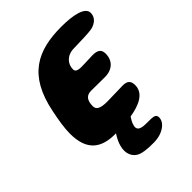

<svg xmlns="http://www.w3.org/2000/svg" viewBox="-234 -756 1098 1098"><g transform="rotate(-45 315.0 -206.5)"><path d="M238.5 25C240.5 25 243 25 245 25C229.5 49 217.5 74 213 93C198 146 218 188.5 257.5 204C287.5 215.5 357 219 392.5 213C434 206.5 476 180.5 483 147C492.5 100 451.5 109.5 400.5 107.5C360.5 106.5 341 95 348.5 65.5C353.5 43 364 30.5 372.5 16C452.5 3 518 -27 518 -92C518 -124.5 505 -141.5 465.5 -141.5C438 -141.5 384.5 -138.5 338.5 -138.5C280 -138.5 261 -152.5 261 -179C261 -222.5 277.5 -248 316 -248C340 -248 394.5 -247 427.5 -247C489.5 -247 526 -284 526 -339C526 -369.5 511 -386 467.5 -386C440 -386 406.5 -383 376.5 -383C340.5 -383 330 -392 330 -407.5C330 -451 361.5 -488 418.5 -489C471.5 -491 537 -490.5 571 -498C601 -506 630.5 -527 630.5 -564C630.5 -610.5 551.5 -627.5 455 -627.5C263.5 -627.5 127.5 -564 79 -320C67 -262.5 57.5 -205 57.5 -160C57.5 -22 127.5 25 238.5 25Z"/></g></svg>

Font: Gluten
Style: Bold Italic
Weight: 700
Italic angle: -13°
Designer: Tyler Finck
Foundry: Etcetera Type Company
Version: Version 0.920